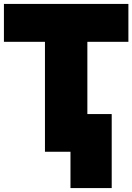

<svg xmlns="http://www.w3.org/2000/svg" viewBox="-30 -743 674 978"><path d="M-10 -723V-530H199V30H329V215H539V-162H415V-530H624V-723Z"/></svg>

Font: Repo ExtraBlack
Style: Regular
Weight: 400
Designer: Stefan Peev
Foundry: Context Ltd
Version: Version 001.502